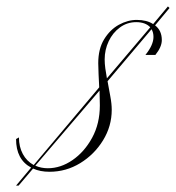

<svg xmlns="http://www.w3.org/2000/svg" viewBox="-20 -527 548 598"><path d="M30 -94 39 -99Q39 -70 51 -47.5Q63 -25 85 -13L289 -255Q288 -277 287 -296Q286 -315 286 -330Q286 -375 304.5 -405Q323 -435 350.5 -450Q378 -465 406 -465Q437 -465 457 -452L503 -507L508 -502L463 -448Q484 -432 484 -402Q484 -381 464 -356H433Q458 -387 458 -412Q458 -426 452 -436L315 -274Q319 -251 323.5 -227.5Q328 -204 328 -185Q328 -134 301 -90Q274 -46 230 -19Q186 8 134 8Q105 8 83 -2L38 51H30L77 -5Q30 -30 30 -94ZM306 -342Q306 -329 308 -314Q310 -299 313 -283L448 -442Q433 -458 404 -458Q376 -458 353.5 -441.5Q331 -425 318.5 -398.5Q306 -372 306 -342ZM291 -199Q291 -211 290.5 -222.5Q290 -234 290 -245L90 -11Q108 -3 129 -3Q169 -3 206 -28.5Q243 -54 267 -98Q291 -142 291 -199Z"/></svg>

Font: Ballet 16pt
Style: Regular
Weight: 400
Designer: Maximiliano R. Sproviero
Foundry: Omnibus-Type
Version: Version 1.100; ttfautohint (v1.8.3)